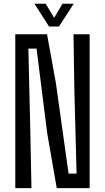

<svg xmlns="http://www.w3.org/2000/svg" viewBox="-20 -978 546 998"><path d="M59.5 0V-800H224.5L270.5 -546.5L336.5 -75.5H378L366.5 -512.5L362 -800H446V0H275L225.5 -285L170 -725.5H127.5L137.5 -300L143.5 0ZM235 -840 159 -958.5H217.5L261.5 -885.5L305 -958.5H363L286.5 -840Z"/></svg>

Font: Big Shoulders
Style: Regular
Weight: 400
Designer: Patric King
Foundry: XO Type Co
Version: Version 2.002